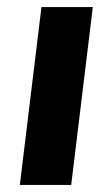

<svg xmlns="http://www.w3.org/2000/svg" viewBox="-20 -512 282 542"><path d="M181 10 242 -492H97L36 10Z"/></svg>

Font: Bluebird
Style: SfBdObl
Weight: 700
Designer: Jasper
Foundry: Cannot Into Space Fonts
Version: Version 0.98